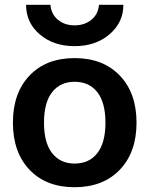

<svg xmlns="http://www.w3.org/2000/svg" viewBox="-20 -773 625 803"><path d="M89 -753H191Q194 -714 222 -690.5Q250 -667 292 -667Q334 -667 362.5 -690.5Q391 -714 394 -753H496Q496 -679 438 -629.5Q380 -580 292 -580Q204 -580 146.5 -629Q89 -678 89 -753ZM103.5 -457Q173 -530 292 -530Q411 -530 481 -457Q551 -384 551 -260Q551 -136 481 -63Q411 10 292 10Q173 10 103.5 -63Q34 -136 34 -260Q34 -384 103.5 -457ZM292 -89Q353 -89 387 -132.5Q421 -176 421 -260Q421 -344 387 -387.5Q353 -431 292 -431Q232 -431 198 -387.5Q164 -344 164 -260Q164 -176 198 -132.5Q232 -89 292 -89Z"/></svg>

Font: Mplus 1p Bold
Style: Bold
Weight: 700
Version: Version 1.061